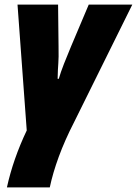

<svg xmlns="http://www.w3.org/2000/svg" viewBox="-20 -573 594 833"><path d="M196 240Q209 178 235 107Q261 36 302 -44L554 -553H365L288 -371Q272 -333 257.5 -296Q243 -259 235 -231H230Q231 -275 233 -298Q235 -321 234 -372L232 -553H56L96 -7Q37 117 10 240Z"/></svg>

Font: Noto Sans Display SemiCondensed Black
Style: Italic
Weight: 900
Width: 4
Designer: Monotype Design team
Foundry: Monotype Imaging Inc.
Version: 1.000